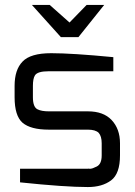

<svg xmlns="http://www.w3.org/2000/svg" viewBox="-20 -751 546 776"><path d="M109 -731H181L261 -660L330 -731H401L297 -601H226ZM39 -358V-404Q39 -469 71 -502Q103 -536 187 -536Q272 -536 438 -520V-463H177Q131 -463 121 -446Q113 -433 113 -404V-358Q113 -318 132 -309Q148 -301 177 -301H335Q398 -301 431 -266Q465 -230 465 -172V-123Q465 -49 429 -22Q393 5 335 5Q242 5 61 -14V-69H335Q335 -70 341 -69Q346 -68 355 -71Q363 -74 371 -78Q391 -88 391 -123V-172Q391 -200 379 -214Q366 -227 335 -227H177Q104 -227 71 -255Q39 -283 39 -358Z"/></svg>

Font: Mina
Style: Regular
Weight: 400
Version: Version 1.000